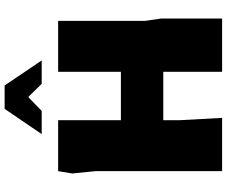

<svg xmlns="http://www.w3.org/2000/svg" viewBox="-95 -884 979 829"><g transform="rotate(-90 394.5 -469.5)"><path d="M70 0V-547L60 -647L70 -708H290V-437H499V-708H719V-332L729 -263V0H499V-254H290V-184L300 0ZM230 -779 339 -939H440L548 -779H447L390 -837L330 -779Z"/></g></svg>

Font: Rowdies
Style: Bold
Weight: 700
Designer: Jaikishan Patel
Version: Version 1.000; ttfautohint (v1.8.3)